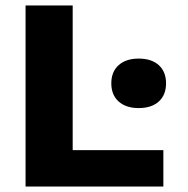

<svg xmlns="http://www.w3.org/2000/svg" viewBox="-20 -680 684 700"><path d="M245 -132.6H575.6V0H73.2V-660H245ZM485.6 -466.4Q532.6 -466.4 559 -442.4Q585.4 -418.4 585.4 -376.2Q585.4 -334 559 -310Q532.6 -286 485.6 -286Q439.2 -286 412.5 -310Q385.8 -334 385.8 -376.2Q385.8 -418.4 412.5 -442.4Q439.2 -466.4 485.6 -466.4Z"/></svg>

Font: Work Sans
Style: Regular
Weight: 400
Designer: Wei Huang
Foundry: Wei Huang
Version: Version 2.006; ttfautohint (v1.8.1.43-b0c9)